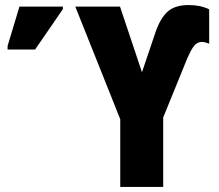

<svg xmlns="http://www.w3.org/2000/svg" viewBox="-20 -740 865 760"><path d="M456 0V-268L278 -714H455L542 -454L595 -611Q614 -667 643 -693.5Q672 -720 727 -720Q774 -720 808 -703V-567Q801 -570 793.5 -572Q786 -574 779 -574Q762 -574 749.5 -560Q737 -546 718 -501L626 -275V0ZM10 -544V-558L57 -714H229V-704L119 -544Z"/></svg>

Font: Noto Sans ExtraCondensed Black
Style: Regular
Weight: 900
Width: 2
Designer: Monotype Design Team
Foundry: Monotype Imaging Inc.
Version: Version 2.013; ttfautohint (v1.8.4.7-5d5b)